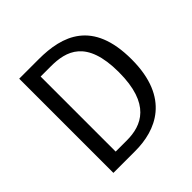

<svg xmlns="http://www.w3.org/2000/svg" viewBox="-190 -907 1071 1071"><g transform="rotate(-45 346.0 -371.5)"><path d="M265 -743H111V0H284C443 0 631 -71 631 -376C631 -684 450 -743 265 -743ZM284 -667C405 -667 530 -632 530 -376C530 -126 410 -75 292 -75H204V-667Z"/></g></svg>

Font: Glow Sans SC Normal Book
Style: Regular
Weight: 500
Designer: Ryoko NISHIZUKA (kana, bopomofo & ideographs); Paul D. Hunt (Latin, Greek & Cyrillic); Sandoll Communications, Soo-young
Version: Version 0.93